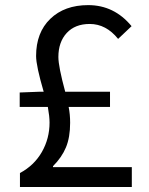

<svg xmlns="http://www.w3.org/2000/svg" viewBox="-20 -746 595 766"><path d="M191.4 -79.1H505.9V0H59.6V-55.7Q116.2 -85.9 147 -139.6Q177.7 -193.4 177.7 -256.8Q177.7 -281.2 170.9 -319.3H58.6V-377L133.8 -379.9H154.3Q124 -483.4 124 -522.5Q124 -616.2 180.7 -670.9Q237.3 -725.6 332 -725.6Q435.5 -725.6 504.9 -641.6L451.2 -590.8Q403.3 -650.4 337.9 -650.4Q279.3 -650.4 246.1 -614.3Q212.9 -578.1 212.9 -518.6Q212.9 -480.5 240.2 -379.9H418.9V-319.3H253.9Q259.8 -290 259.8 -255.9Q259.8 -198.2 243.2 -158.2Q226.6 -118.2 191.4 -83Z"/></svg>

Font: Gen Shin Gothic Regular
Style: Regular
Weight: 400
Designer: [Source Han Sans]
Ryoko NISHIZUKA  (kana & ideographs); Paul D. Hunt (Latin, Greek & Cyrillic); Wenlong ZHANG  (bopomofo
Version: Version 1.002.20150607